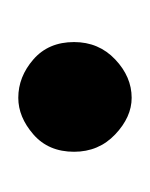

<svg xmlns="http://www.w3.org/2000/svg" viewBox="3 -167 164 210"><g transform="rotate(90 85.0 -62.0)"><path d="M26 -61Q26 -88 45 -106Q64 -124 87 -124Q108 -124 127 -106Q146 -88 146 -61Q146 -33 127 -16.5Q108 0 87 0Q64 0 45 -16.5Q26 -33 26 -61Z"/></g></svg>

Font: Reem Kufi Medium
Style: Regular
Weight: 500
Designer: Khaled Hosny
Version: Version 1.001